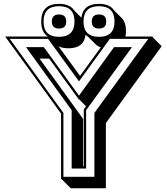

<svg xmlns="http://www.w3.org/2000/svg" viewBox="-20 -917 869 998"><path d="M412.1 -53.2H415.5V-348.1L427.2 -364.3L391.6 -400.4Q390.6 -399.4 390.6 -398.9L235.8 -612.3H185.5Q242.2 -534.2 299.1 -455.3Q356 -376.5 412.1 -298.8ZM436 -727.5Q430.2 -731 424.8 -735.8Q416 -666 335.4 -666Q304.7 -666 284.2 -676.3L396 -522.5Q422.4 -559.1 450 -596.7Q477.5 -634.3 503.9 -670.9Q485.4 -676.8 474.6 -689ZM229 -727.1 228 -727.5Q194.3 -749.5 194.3 -805.2Q194.3 -851.6 217.5 -874.3Q240.7 -897 286.6 -897Q343.3 -897 365.2 -863.3L402.8 -825.2Q412.1 -897 494.6 -897Q551.8 -897 573.7 -861.8L612.3 -823.7Q634.8 -801.3 634.8 -756.3Q634.8 -740.2 631.8 -727.1H774.4L772.5 -724.6L820.3 -676.8L530.3 -277.3V61.5H347.7L300.3 14.2H297.4V-326.2Q280.3 -350.6 259 -379.4Q237.8 -408.2 215.8 -439Q189 -476.1 160.4 -515.4Q131.8 -554.7 104.5 -592.5Q77.1 -630.4 52 -664.8Q26.9 -699.2 6.8 -727.1ZM208 -671.9 390.6 -419.9 572.8 -671.9H666L427.7 -344.2V-41H352.5V-344.2L115.2 -671.9ZM494.6 -768.6Q457 -768.6 457 -805.2Q457 -841.8 494.6 -841.8Q532.2 -841.8 532.2 -805.2Q532.2 -768.6 494.6 -768.6ZM286.6 -768.6Q249.5 -768.6 249.5 -805.2Q249.5 -841.8 286.6 -841.8Q324.2 -841.8 324.2 -805.2Q324.2 -768.6 286.6 -768.6ZM286.6 -725.6Q367.2 -725.6 367.2 -805.2Q367.2 -884.8 286.6 -884.8Q206.5 -884.8 206.5 -805.2Q206.5 -725.6 286.6 -725.6ZM494.6 -725.6Q575.2 -725.6 575.2 -805.2Q575.2 -884.8 494.6 -884.8Q414.1 -884.8 414.1 -805.2Q414.1 -725.6 494.6 -725.6ZM30.8 -714.8Q49.8 -688.5 72.5 -657.2Q95.2 -626 119.6 -592.5Q144 -559.1 169.2 -523.9Q194.3 -488.8 219 -454.8Q243.7 -420.9 266.6 -389.2Q289.6 -357.4 309.6 -330.1V2H470.7V-330.1L750.5 -714.8H550.8Q513.7 -663.1 471.9 -606Q430.2 -548.8 390.6 -494.1L230 -714.8Z"/></svg>

Font: Gondrin
Style: Regular
Weight: 400
Designer: Peter Wiegel, original typeface by Carl Albert Fahrenwaldt 1901
Foundry: Peter Wiegel
Version: Version 1.000 2010 initial release